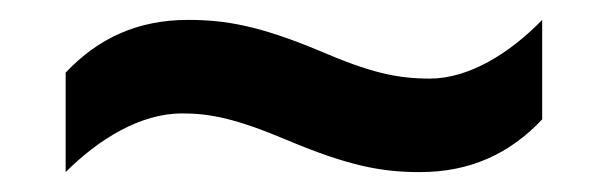

<svg xmlns="http://www.w3.org/2000/svg" viewBox="-20 -515 612 193"><path d="M269 -374C331 -348 364 -342 402 -342C452 -342 492 -360 525 -395V-495C492 -461 451 -436 412 -436C379 -436 352 -442 301 -464C241 -489 207 -495 169 -495C119 -495 79 -477 46 -442V-342C79 -375 121 -401 163 -401C191 -401 217 -396 269 -374Z"/></svg>

Font: Noto Sans Malayalam UI SemiBold
Style: Regular
Weight: 600
Designer: Jelle Bosma - Monotype Design Team
Foundry: Monotype Imaging Inc.
Version: Version 2.104